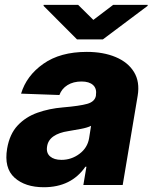

<svg xmlns="http://www.w3.org/2000/svg" viewBox="-20 -768 633 797"><path d="M161.9 9.2Q84.2 9.2 40.1 -30.7Q-3.9 -70.7 9.6 -151.3Q19.9 -211.6 53.4 -247.3Q87 -283 135.8 -300.2Q184.7 -317.5 240.4 -322.1Q311.1 -328.1 342.3 -337Q373.6 -345.9 378.2 -370.7V-372.5Q382.5 -399.9 366.5 -414.8Q350.5 -429.7 318.5 -429.7Q284.4 -429.7 260.3 -414.8Q236.2 -399.9 226.6 -373.6L67.5 -379.3Q89.8 -453.8 160 -503.2Q230.1 -552.6 340.2 -552.6Q409.1 -552.6 460.2 -531.1Q511.4 -509.6 536.2 -469.1Q561.1 -428.6 551.5 -370.7L489.3 0H326L338.8 -76H334.5Q275.9 9.2 161.9 9.2ZM235.1 -104.4Q276.3 -104.4 309.7 -129.3Q343 -154.1 349.8 -193.9L358 -245.7Q342.7 -237.9 315.2 -232.8Q287.6 -227.6 263.5 -223.7Q225.1 -218 202.2 -202.2Q179.3 -186.4 175.4 -159.8Q171.2 -133.2 187.9 -118.8Q204.5 -104.4 235.1 -104.4ZM304.3 -747.9 367.5 -685.4 449.9 -747.9H593L592.7 -743.6L407 -604.4H299.7L160.9 -743.6L161.2 -747.9Z"/></svg>

Font: Inter UI Extra Bold
Style: Italic
Weight: 800
Italic angle: 9.39999°
Designer: Rasmus Andersson
Foundry: rsms
Version: 3.2;8d6f07862